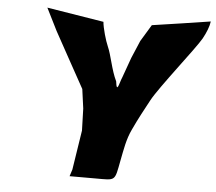

<svg xmlns="http://www.w3.org/2000/svg" viewBox="-53 -813 978 871"><g transform="rotate(5 436.0 -377.5)"><path d="M128 -753 179 -651C191 -628 309 -416 318 -399L330 -311L333 -211L305 -31C304 -29 295 0 295 0H412C507 0 500 7 519 -92C529 -142 536 -189 558 -235C584 -291 605 -328 630 -375C662 -435 817 -630 842 -675C858 -704 869 -732 872 -755C872 -755 613 -715 607 -715L561 -639L527 -559L494 -467C483 -442 475 -389 468 -447C443 -499 435 -560 416 -603C406 -625 389 -683 387 -711C387 -711 229 -737 128 -753Z"/></g></svg>

Font: Yuck
Style: It
Weight: 400
Version: Version Bleh